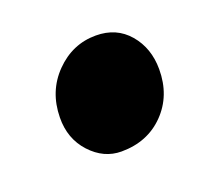

<svg xmlns="http://www.w3.org/2000/svg" viewBox="-49 -515 291 277"><g transform="rotate(-20 96.5 -376.0)"><path d="M30.5 -367.5Q31 -407.5 57.2 -434.2Q83.5 -461 119.5 -461Q151 -461 170 -438.8Q189 -416.5 189 -384Q189 -343.5 163.2 -317.2Q137.5 -291 97.5 -291Q70.5 -291 50.2 -313Q30 -335 30.5 -367.5Z"/></g></svg>

Font: Merriweather Light 18pt Black
Style: Italic
Weight: 900
Italic angle: -7.8°
Version: Version 2.101